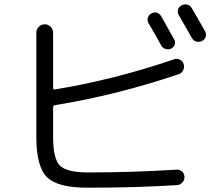

<svg xmlns="http://www.w3.org/2000/svg" viewBox="-20 -850 1040 893"><path d="M683 -787Q712 -802 730 -774Q750 -739 790 -667Q797 -655 792.5 -642.5Q788 -630 776 -624Q764 -618 750.5 -622Q737 -626 730 -638Q704 -686 671 -742Q664 -754 667.5 -767Q671 -780 683 -787ZM872 -812Q899 -767 934 -704Q941 -692 936.5 -678.5Q932 -665 919 -659Q906 -653 892.5 -657Q879 -661 872 -674Q838 -734 812 -779Q804 -791 807.5 -804.5Q811 -818 824 -825Q837 -832 851 -828.5Q865 -825 872 -812ZM386 23Q248 23 198.5 -26Q149 -75 149 -213V-698Q149 -714 160.5 -725.5Q172 -737 188 -737Q204 -737 215.5 -725.5Q227 -714 227 -698V-441Q227 -432 236 -434Q514 -480 789 -574Q803 -579 816.5 -572.5Q830 -566 834 -552Q839 -538 832 -523.5Q825 -509 811 -505Q525 -408 236 -361Q227 -359 227 -351V-212Q227 -112 258.5 -80Q290 -48 391 -48Q597 -48 801 -61Q816 -62 826.5 -52.5Q837 -43 838 -28Q839 -13 828.5 -1.5Q818 10 803 11Q612 23 386 23Z"/></svg>

Font: Rounded Mplus 1c
Style: Regular
Weight: 400
Version: Version 1.059.20150529